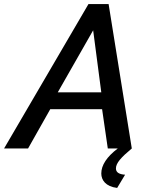

<svg xmlns="http://www.w3.org/2000/svg" viewBox="-70 -730 739 944"><path d="M500 98C500 72 525 44 578 0L464 -710H365L-50 0H68L177 -193H432L460 0H509C455 41 428 82 428 123C428 155 449 187 506 194L545 129C516 127 500 118 500 98ZM214 -276 388 -581 428 -276Z"/></svg>

Font: FIGSv2-sans-serif SmBold Italic
Style: Regular
Weight: 600
Italic angle: -12°
Designer: Matt McInerney, Pablo Impallari, Rodrigo Fuenzalida
Foundry: Matt McInerney, Pablo Impallari, Rodrigo Fuenzalida
Version: Version 4.020;hotconv 1.0.109;makeotfexe 2.5.65596